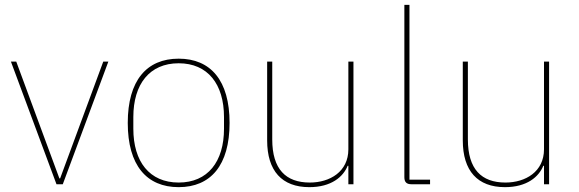

<svg xmlns="http://www.w3.org/2000/svg" viewBox="-20 -760 2390 792"><path d="M213 0H239L427 -506H406L228 -24H225L47 -506H25Z M717 12C849 12 927 -78 927 -253C927 -428 849 -518 717 -518C585 -518 507 -428 507 -253C507 -78 585 12 717 12ZM717 -7C597 -7 530 -93 530 -229V-277C530 -413 597 -499 717 -499C837 -499 904 -413 904 -277V-229C904 -93 837 -7 717 -7Z M1417 0H1438V-506H1417V-144C1417 -52 1341 -7 1258 -7C1159 -7 1103 -62 1103 -185V-506H1082V-181C1082 -55 1143 12 1256 12C1347 12 1396 -31 1414 -76H1417Z M1754 0V-19H1669V-740H1648V-29C1648 -9 1657 0 1677 0Z M2224 0H2245V-506H2224V-144C2224 -52 2148 -7 2065 -7C1966 -7 1910 -62 1910 -185V-506H1889V-181C1889 -55 1950 12 2063 12C2154 12 2203 -31 2221 -76H2224Z"/></svg>

Font: IBM Plex Sans Thai Looped Thin
Style: Regular
Weight: 100
Designer: Mike Abbink, Paul van der Laan, Pieter van Rosmalen, Ben Mitchell, Mark Frömberg
Foundry: Bold Monday
Version: Version 1.1